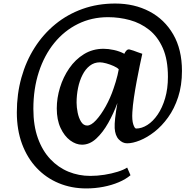

<svg xmlns="http://www.w3.org/2000/svg" viewBox="-20 -793 1096 1071"><path d="M73.9 -166.3Q73.9 -268.5 99.5 -360.1Q125.1 -451.7 173.2 -527.2Q221.2 -602.7 288.8 -658Q356.4 -713.2 440.6 -743.3Q524.9 -773.3 622.6 -773.3Q729.4 -773.3 813.5 -729.2Q897.7 -685.1 946.3 -601.1Q995 -517.1 995 -397.4Q995 -316.2 973.7 -251.3Q952.5 -186.5 917.5 -138.1Q882.6 -89.7 841.5 -57.7Q800.3 -25.7 760.2 -9.7Q720.1 6.4 689 6.4Q663.5 6.4 642.9 -15Q622.2 -36.4 619.7 -78.4Q618.6 -99.7 622.3 -133.8Q625.9 -167.9 634.9 -218.5Q613.8 -160.7 583.8 -107.4Q553.8 -54.1 517 -20Q480.2 14.1 437.5 14.1Q403.8 14.1 371.3 -9.9Q338.9 -34 317.8 -79.3Q296.7 -124.6 296.7 -188.4Q296.7 -245.9 314.6 -304.5Q332.5 -363.2 366.4 -412.2Q400.2 -461.3 448.6 -491.1Q497 -520.9 557.8 -520.9Q584.3 -520.9 615.9 -514Q647.5 -507.1 673.7 -493Q676.7 -502 684.9 -510.7Q693.1 -519.5 702.9 -517Q713.5 -514.6 725 -510.4Q736.6 -506.1 749 -501.5Q761.4 -496.8 773.7 -493Q768 -466.9 759.5 -426.7Q751.1 -386.6 742.5 -340.4Q733.8 -294.2 727.1 -248.9Q720.4 -203.7 718.3 -167.4Q715.6 -123 723.4 -99.5Q731.1 -76 739.2 -76Q770.8 -76 802.3 -96.1Q833.8 -116.2 859.6 -154Q885.5 -191.9 901.1 -245.1Q916.7 -298.3 916.7 -364.4Q916.7 -460.1 888.3 -524.5Q859.9 -588.8 811.9 -626.8Q763.8 -664.7 704.4 -681Q645 -697.2 582.9 -697.2Q491.6 -697.2 415.2 -659.6Q338.9 -622.1 283 -553.6Q227.2 -485.1 196.7 -391.6Q166.1 -298 166.1 -185.7Q166.1 -92.1 191.5 -21.9Q216.8 48.3 261 94.9Q305.1 141.5 362.3 164.9Q419.5 188.2 483.6 188.2Q522.6 188.2 562.6 181.9Q602.6 175.6 636.3 165Q670.1 154.5 689.4 141.7L707.9 184.5Q681.2 207.1 642.1 223.6Q602.9 240.2 556.5 249.1Q510 258.1 461.1 258.1Q378.3 258.1 307.7 228.7Q237 199.4 184.6 143.9Q132.2 88.5 103 10.1Q73.9 -68.3 73.9 -166.3ZM407.2 -220.3Q407.2 -195.2 413.1 -165.4Q419 -135.5 432.2 -114.1Q445.4 -92.7 466.4 -92.7Q488.3 -92.7 515.8 -122.6Q543.3 -152.4 569.8 -199.9Q596.2 -247.4 613.9 -300.6Q619.8 -317.5 625.5 -336.5Q631.1 -355.5 635.6 -373.8Q640.1 -392.1 642.4 -406.4Q634.2 -415.7 614.2 -424.6Q594.3 -433.6 572.7 -439.5Q551 -445.3 537.2 -445.3Q505.4 -445.3 480.9 -426.3Q456.5 -407.4 440.1 -375Q423.6 -342.6 415.4 -302.5Q407.2 -262.5 407.2 -220.3Z"/></svg>

Font: Merriweather Light
Style: Regular
Weight: 300
Designer: Eben Sorkin
Foundry: Eben Sorkin
Version: Version 2.100